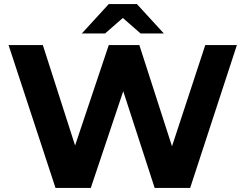

<svg xmlns="http://www.w3.org/2000/svg" viewBox="-20 -921 1203 941"><path d="M582 -833 669 -757H783L651 -901H513L381 -757H495ZM986 -700 823 -204 663 -700H513L348 -208L190 -700H22L252 0H425L584 -474L738 0H912L1141 -700Z"/></svg>

Font: Talent SemiBold
Style: Bold
Weight: 700
Designer: Mike Powis
Version: Version 1.001;hotconv 1.0.109;makeotfexe 2.5.65596